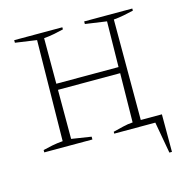

<svg xmlns="http://www.w3.org/2000/svg" viewBox="-94 -567 767 790"><g transform="rotate(-15 289.5 -172.0)"><path d="M35 0V-10Q55 -15 75 -19Q95 -23 120 -25L126 -454L35 -467V-478H240V-469Q219 -464 199 -460Q179 -456 156 -454V-260H421L424 -454L333 -467V-478H538V-469Q516 -464 496 -460Q476 -456 453 -454V-26H543V134H532L508 0H333V-8Q353 -13 375.5 -18.5Q398 -24 418 -25L421 -234H156V-25L240 -12V0Z"/></g></svg>

Font: Piazzolla Thin
Style: Regular
Weight: 100
Designer: Juan Pablo del Peral
Foundry: Huerta Tipografica
Version: Version 1.330